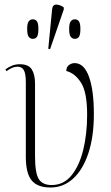

<svg xmlns="http://www.w3.org/2000/svg" viewBox="-20 -825 495 855"><path d="M205 10Q147 10 121 -21.5Q95 -53 95 -127V-459Q95 -496 86.5 -512Q78 -528 58 -528Q35 -528 9 -508L4 -516Q19 -527 34.5 -533Q50 -539 68 -539Q107 -539 121.5 -516Q136 -493 136 -453V-130Q136 -53 153 -27Q170 -1 210 -1Q263 -1 298 -43.5Q333 -86 350.5 -157Q368 -228 368 -315Q368 -414 341 -456.5Q314 -499 275 -509Q276 -528 288 -536Q300 -544 312 -544Q354 -544 376 -484Q398 -424 398 -317Q398 -216 373.5 -142.5Q349 -69 305.5 -29.5Q262 10 205 10ZM203 -606 195 -608 212 -783Q214 -805 231 -804.5Q248 -804 264 -792V-783ZM126 -652Q115 -652 108 -661Q101 -670 101 -696Q101 -721 108 -730Q115 -739 126 -739Q138 -739 144.5 -730Q151 -721 151 -696Q151 -670 144.5 -661Q138 -652 126 -652ZM313 -652Q302 -652 295 -661Q288 -670 288 -696Q288 -721 295 -730Q302 -739 313 -739Q325 -739 331.5 -730Q338 -721 338 -696Q338 -670 331.5 -661Q325 -652 313 -652Z"/></svg>

Font: Noto Serif Display Condensed ExtraLight
Style: Regular
Weight: 200
Width: 3
Designer: Monotype Design Team
Foundry: Monotype Imaging Inc.
Version: Version 2.009